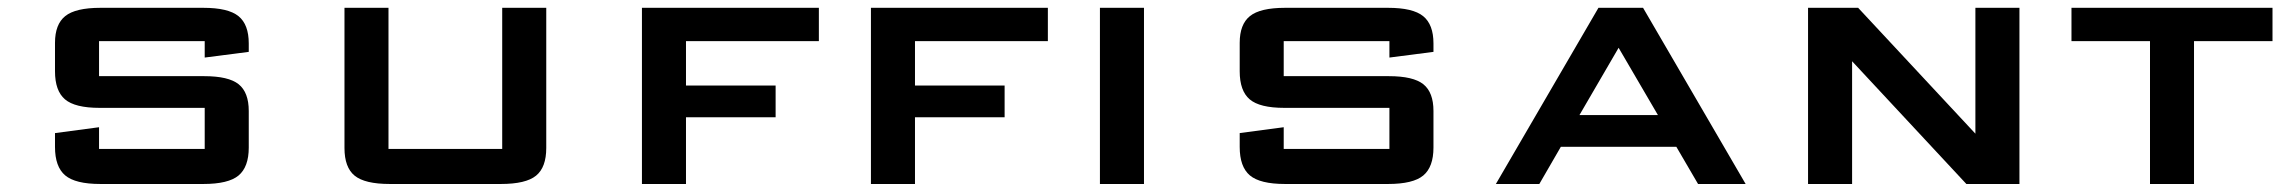

<svg xmlns="http://www.w3.org/2000/svg" viewBox="-20 -459 5702 479"><path d="M117.2 -352.1Q117.2 -398.4 142.8 -418.9Q168.5 -439.5 230.5 -439.5H487.3Q549.3 -439.5 575 -418.7Q600.6 -397.9 600.6 -350.6V-329.6L490.7 -315.4V-356.4H227.1V-269H489.3Q550.3 -269 575.4 -248.8Q600.6 -228.5 600.6 -182.1V-90.8Q600.6 -42.5 575.2 -21.2Q549.8 0 487.3 0H230.5Q168 0 142.6 -21.5Q117.2 -43 117.2 -92.3V-127L227.1 -141.6V-87.4H490.7V-189.9H228.5Q167 -189.9 142.1 -211.2Q117.2 -232.4 117.2 -281.2Z M1342.8 -439.5V-89.8Q1342.8 -41.5 1317.4 -20.8Q1292 0 1229.5 0H952.6Q890.1 0 864.7 -20.8Q839.4 -41.5 839.4 -89.8V-439.5H949.2V-87.4H1232.9V-439.5Z M1581.5 0V-439.5H2022.9V-356.4H1691.4V-245.6H1915V-166.5H1691.4V0Z M2152.8 0V-439.5H2594.2V-356.4H2262.7V-245.6H2486.3V-166.5H2262.7V0Z M2834 0H2724.1V-439.5H2834Z M3072.8 -352.1Q3072.8 -398.4 3098.4 -418.9Q3124 -439.5 3186 -439.5H3442.9Q3504.9 -439.5 3530.5 -418.7Q3556.2 -397.9 3556.2 -350.6V-329.6L3446.3 -315.4V-356.4H3182.6V-269H3444.8Q3505.9 -269 3531 -248.8Q3556.2 -228.5 3556.2 -182.1V-90.8Q3556.2 -42.5 3530.8 -21.2Q3505.4 0 3442.9 0H3186Q3123.5 0 3098.1 -21.5Q3072.8 -43 3072.8 -92.3V-127L3182.6 -141.6V-87.4H3446.3V-189.9H3184.1Q3122.6 -189.9 3097.7 -211.2Q3072.8 -232.4 3072.8 -281.2Z M4079.1 -439.5 4335 0H4216.3L4162.1 -92.8H3874L3820.3 0H3711.9L3967.8 -439.5ZM3920.4 -171.9H4116.2L4018.1 -339.8Z M4885.7 0 4600.6 -306.2V0H4490.7V-439.5H4615.7L4908.2 -125.5V-439.5H5018.1V0Z M5453.6 0H5343.8V-356.4H5147.9V-439.5H5649.4V-356.4H5453.6Z"/></svg>

Font: Squarish Sans CT
Style: RegularSC
Weight: 400
Version: Version 0.9